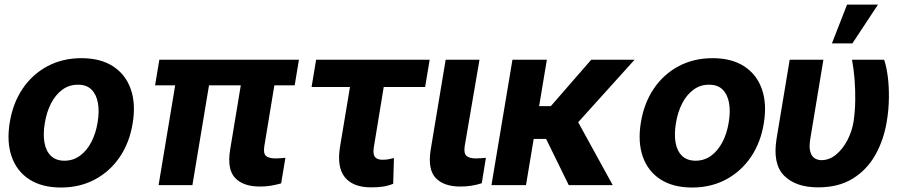

<svg xmlns="http://www.w3.org/2000/svg" viewBox="-20 -806 3925 836"><path d="M245.7 10.5Q162.1 10.4 107.4 -25.2Q52.6 -60.8 30.6 -124.6Q8.5 -188.3 22.5 -273Q36.1 -357 78.6 -419.9Q121.1 -482.7 186.7 -517.7Q252.3 -552.7 334.8 -552.7Q417.9 -552.7 472.5 -517.1Q527.1 -481.5 549.5 -417.6Q571.8 -353.7 557.6 -268.8Q544.1 -185.2 501.4 -122.3Q458.7 -59.5 393.3 -24.6Q327.9 10.4 245.7 10.5ZM260.7 -106.2Q299 -106.4 328.6 -128.2Q358.2 -150 377.8 -187.8Q397.5 -225.7 405.1 -273.6Q413 -320.9 406.3 -357.9Q399.7 -394.8 378.2 -416.1Q356.7 -437.4 319.3 -437.1Q281.2 -437.4 251.4 -415.4Q221.6 -393.5 202.1 -355.5Q182.6 -317.6 175 -269.3Q167.1 -222.6 173.5 -185.6Q179.9 -148.6 201.6 -127.5Q223.3 -106.4 260.7 -106.2Z M1281.6 -545.9 1263.1 -434.4H655.3L673.8 -545.9ZM908.6 -545.9 817.8 0H670.5L761.3 -545.9ZM1046.9 -545.9H1193L1131.1 -170.5Q1125.6 -138.3 1138.2 -127.2Q1150.8 -116.2 1179.9 -116.2Q1192.2 -116.2 1203.1 -117.2Q1214 -118.2 1222.7 -118.9L1204.1 -7.4Q1184.2 -1.9 1161.2 2.3Q1138.2 6.4 1111.9 6.2Q1040.2 6.4 1004.3 -30.6Q968.4 -67.6 981.8 -152.9Z M1850.8 -545.9 1831.1 -427.3H1336.7L1356.4 -545.9ZM1523.6 -545.9H1670.3L1607.8 -165.2Q1604.5 -144.1 1608.1 -132.2Q1611.6 -120.3 1621.3 -115.4Q1631.1 -110.5 1645.5 -110.4Q1662 -110.5 1672.5 -112.7Q1683 -114.9 1695.3 -117.8L1692 -5.7Q1668.3 3.6 1646.2 6.7Q1624.2 9.8 1595.3 9.8Q1517.9 9.8 1482 -33.7Q1446.1 -77.2 1460.5 -166.6Z M1920.5 -545.9H2067.8L2003.5 -170.5Q1998.6 -138.3 2011.2 -127.2Q2023.8 -116.2 2052.1 -116.2Q2065.8 -116.2 2076.3 -117.2Q2086.7 -118.2 2095.7 -118.9L2077.7 -8.2Q2057.6 -1.6 2033.8 2.4Q2010.1 6.4 1984.8 6.2Q1913.1 6.4 1877.5 -30.6Q1842 -67.6 1855.1 -152.9Z M2361.1 -545.9 2270.3 0H2119.9L2211.3 -545.9ZM2743 -545.9 2432 -201.2H2277.7L2283 -343.8H2378.3L2554.3 -545.9ZM2456.4 0 2349 -219.1 2485.9 -294.9 2647.9 0Z M2993.8 10.5Q2910.2 10.4 2855.4 -25.2Q2800.7 -60.8 2778.6 -124.6Q2756.5 -188.3 2770.5 -273Q2784.2 -357 2826.7 -419.9Q2869.1 -482.7 2934.8 -517.7Q3000.4 -552.7 3082.8 -552.7Q3165.9 -552.7 3220.6 -517.1Q3275.2 -481.5 3297.5 -417.6Q3319.8 -353.7 3305.7 -268.8Q3292.2 -185.2 3249.5 -122.3Q3206.7 -59.5 3141.4 -24.6Q3076 10.4 2993.8 10.5ZM3008.8 -106.2Q3047.1 -106.4 3076.7 -128.2Q3106.2 -150 3125.9 -187.8Q3145.5 -225.7 3153.1 -273.6Q3161 -320.9 3154.4 -357.9Q3147.8 -394.8 3126.3 -416.1Q3104.8 -437.4 3067.4 -437.1Q3029.3 -437.4 2999.5 -415.4Q2969.6 -393.5 2950.1 -355.5Q2930.7 -317.6 2923 -269.3Q2915.1 -222.6 2921.5 -185.6Q2927.9 -148.6 2949.7 -127.5Q2971.4 -106.4 3008.8 -106.2Z M3418.4 -545.9H3565.2L3508.2 -201.8Q3502.3 -166.4 3508 -146Q3513.6 -125.6 3526.8 -117.2Q3539.9 -108.8 3556.6 -108.6Q3591.6 -108.8 3620.8 -133.2Q3650.1 -157.6 3670.1 -196.3Q3690 -235 3696.7 -277.3Q3703 -320.8 3703.8 -367.1Q3704.6 -413.5 3701 -459.4Q3697.5 -505.4 3689.8 -545.9H3829.7Q3839.9 -516.1 3845.5 -472.9Q3851 -429.8 3850.4 -379.4Q3849.9 -329.1 3841.2 -277.3Q3828.1 -196.8 3791.4 -131.6Q3754.7 -66.5 3693.1 -28.4Q3631.4 9.8 3542.4 9.8Q3444.6 9.8 3393.9 -41.4Q3343.3 -92.6 3361.5 -203.1ZM3602.3 -617 3668.2 -785.9H3802.9L3691.4 -617Z"/></svg>

Font: Inter Tight
Style: Italic
Weight: 400
Italic angle: -9.39999°
Designer: Rasmus Andersson
Foundry: rsms
Version: Version 3.002